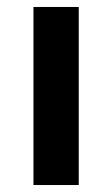

<svg xmlns="http://www.w3.org/2000/svg" viewBox="-20 -531 322 551"><path d="M76 -511H206V0H76Z"/></svg>

Font: OVRPSS Recut ExtraBold
Style: Regular
Weight: 800
Designer: Giant Group
Foundry: Giant Group
Version: Version 1.001;hotconv 1.0.109;makeotfexe 2.5.65596